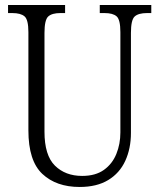

<svg xmlns="http://www.w3.org/2000/svg" viewBox="-20 -734 634 764"><path d="M297 10Q204 10 148.5 -42Q93 -94 93 -215V-606Q93 -656 77.5 -669Q62 -682 29 -682H12V-714H239V-682H220Q187 -682 172 -668.5Q157 -655 157 -603V-210Q157 -116 198.5 -75Q240 -34 307 -34Q360 -34 393.5 -58Q427 -82 443 -121.5Q459 -161 459 -207V-606Q459 -656 444 -669Q429 -682 396 -682H377V-714H582V-682H565Q531 -682 516 -668.5Q501 -655 501 -603V-205Q501 -143 478.5 -94Q456 -45 410.5 -17.5Q365 10 297 10Z"/></svg>

Font: Noto Serif Condensed Light
Style: Regular
Weight: 300
Width: 3
Designer: Monotype Design Team
Foundry: Monotype Imaging Inc.
Version: Version 2.013